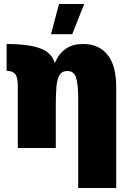

<svg xmlns="http://www.w3.org/2000/svg" viewBox="-20 -740 641 960"><path d="M69 -310Q69 -356 55 -371Q41 -386 13 -386V-520Q144 -520 201.5 -489Q259 -458 259 -384V0H69ZM371 -248Q371 -318 360.5 -351.5Q350 -385 317 -385Q289 -385 277 -363.5Q265 -342 262 -304.5Q259 -267 259 -217L238 -287L236 -370Q245 -409 263 -443.5Q281 -478 313 -499Q345 -520 397 -520Q473 -520 517 -467Q561 -414 561 -304V200H371ZM275 -720H401L341 -569H235Z"/></svg>

Font: Moderustic ExtraBold
Style: Regular
Weight: 800
Designer: Tural Alisoy
Foundry: TAFT Foundry
Version: Version 2.120